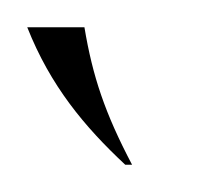

<svg xmlns="http://www.w3.org/2000/svg" viewBox="-34 -689 151 141"><path d="M58 -568H63C43 -606 34 -633 28 -669H-14C3 -626 28 -596 58 -568Z"/></svg>

Font: Emberly
Style: Regular
Weight: 400
Designer: Rajesh Rajput
Foundry: Rajesh Rajput
Version: Version 1.000